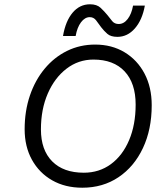

<svg xmlns="http://www.w3.org/2000/svg" viewBox="-20 -868 728 896"><path d="M400 -848Q432 -848 449.5 -831.5Q467 -815 481 -798Q493 -782 504 -769Q515 -756 534 -756Q558 -756 576 -779.5Q594 -803 601 -842H656Q644 -775 609.5 -735.5Q575 -696 528 -696Q497 -696 481 -710Q465 -724 452 -741Q440 -758 428.5 -773Q417 -788 399 -788Q376 -788 358 -764Q340 -740 333 -700H274Q286 -770 319 -809Q352 -848 400 -848ZM95 -265Q95 -350 119.5 -422Q144 -494 188.5 -547.5Q233 -601 293 -630.5Q353 -660 424 -660Q502 -660 561.5 -624Q621 -588 654.5 -524.5Q688 -461 688 -377Q688 -264 647 -177Q606 -90 533 -41Q460 8 364 8Q284 8 223.5 -26.5Q163 -61 129 -122.5Q95 -184 95 -265ZM613 -380Q613 -480 561.5 -535Q510 -590 416 -590Q346 -590 290.5 -547.5Q235 -505 203 -431.5Q171 -358 171 -264Q171 -168 223.5 -115Q276 -62 371 -62Q443 -62 497.5 -102Q552 -142 582.5 -214Q613 -286 613 -380Z"/></svg>

Font: Overused Grotesk
Style: Italic
Weight: 400
Italic angle: -10°
Version: Version 0.003